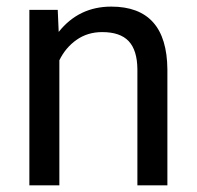

<svg xmlns="http://www.w3.org/2000/svg" viewBox="-20 -558 592 578"><path d="M153.8 -528.3 156.7 -461.9Q217.3 -538.1 314.9 -538.1Q482.4 -538.1 483.9 -349.1V0H393.6V-349.6Q393.1 -406.7 367.4 -434.1Q341.8 -461.4 287.6 -461.4Q243.7 -461.4 210.4 -438Q177.2 -414.6 158.7 -376.5V0H68.4V-528.3Z"/></svg>

Font: f42100
Style: 7875512
Weight: 400
Designer: Google
Version: Version 2.137; 2017